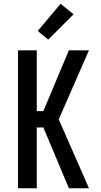

<svg xmlns="http://www.w3.org/2000/svg" viewBox="-20 -1003 540 1023"><path d="M76 0V-735H176V-411H211L347 -735H454L293 -367L454 0H347L211 -324H176V0ZM237 -792 181 -838 303 -983 372 -927Z"/></svg>

Font: Iosevka Semibold
Style: Regular
Weight: 600
Monospace: yes
Designer: Belleve Invis
Foundry: Belleve Invis
Version: Version 33.2.3; ttfautohint (v1.8.4)